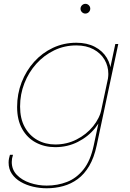

<svg xmlns="http://www.w3.org/2000/svg" viewBox="-20 -761 680 1004"><path d="M224 223.5Q188 223.5 152.8 215.2Q117.5 207 88.5 190.2Q59.5 173.5 42.2 148.2Q25 123 25 89.5Q25 78.5 27 68.2Q29 58 32 48.5H48Q44.5 59 43 68Q41.5 77 41.5 86Q41.5 126 68 153.5Q94.5 181 136.5 195.2Q178.5 209.5 224 209.5Q281 209.5 330.5 190.2Q380 171 416.5 125.2Q453 79.5 470 0L583 -531H598.5L485.5 0Q472 63.5 446.5 106.8Q421 150 386.2 175.5Q351.5 201 310.2 212.2Q269 223.5 224 223.5ZM269 8.5Q213 8.5 167.8 -15.5Q122.5 -39.5 96 -86.5Q69.5 -133.5 69.5 -201.5Q69.5 -270 93 -330.5Q116.5 -391 158.5 -437.8Q200.5 -484.5 257 -511Q313.5 -537.5 379 -537.5Q435 -537.5 475.8 -516.2Q516.5 -495 538.5 -458.5Q560.5 -422 560.5 -377Q560.5 -366 558.5 -350.2Q556.5 -334.5 554 -327.5H540Q542.5 -335.5 544.5 -350Q546.5 -364.5 546.5 -374Q546.5 -415.5 526.5 -449.2Q506.5 -483 469 -503.2Q431.5 -523.5 379 -523.5Q317 -523.5 263.5 -497.8Q210 -472 170 -427.5Q130 -383 107.5 -325.5Q85 -268 85 -204Q85 -141 109.2 -96.8Q133.5 -52.5 175.2 -29Q217 -5.5 269 -5.5Q329 -5.5 380.2 -31.5Q431.5 -57.5 466.2 -100Q501 -142.5 511.5 -191.5H526Q514.5 -137.5 478 -92Q441.5 -46.5 387.2 -19Q333 8.5 269 8.5ZM426.5 -690Q416 -690 408.5 -697.5Q401 -705 401 -715.5Q401 -722.5 404.5 -728.2Q408 -734 413.8 -737.5Q419.5 -741 426.5 -741Q437 -741 444.5 -733.5Q452 -726 452 -715.5Q452 -708.5 448.5 -702.8Q445 -697 439.2 -693.5Q433.5 -690 426.5 -690Z"/></svg>

Font: Epilogue Thin
Style: Italic
Weight: 250
Italic angle: -12°
Designer: Tyler Finck
Foundry: Etcetera Type Co
Version: Version 2.112